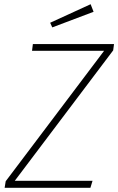

<svg xmlns="http://www.w3.org/2000/svg" viewBox="-20 -891 561 911"><path d="M410 -871 424 -835 228 -761 218 -783ZM2 0 7 -31 474 -650H132L136 -682H521L517 -652L50 -33H419L409 0Z"/></svg>

Font: Fira Sans UltraLight
Style: Italic
Weight: 200
Italic angle: -8°
Designer: Carrois Corporate & Edenspiekermann AG
Foundry: Carrois Corporate GbR & Edenspiekermann AG
Version: Version 4.203;PS 004.203;hotconv 1.0.88;makeotf.lib2.5.64775